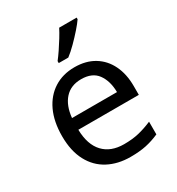

<svg xmlns="http://www.w3.org/2000/svg" viewBox="-184 -882 931 1009"><g transform="rotate(-30 282.0 -378.0)"><path d="M292 -546Q361 -546 410.5 -516Q460 -486 486.5 -431.5Q513 -377 513 -304V-251H146Q148 -160 192.5 -112.5Q237 -65 317 -65Q368 -65 407.5 -74.5Q447 -84 489 -102V-25Q448 -7 408 1.5Q368 10 313 10Q237 10 178.5 -21Q120 -52 87.5 -113.5Q55 -175 55 -264Q55 -352 84.5 -415Q114 -478 167.5 -512Q221 -546 292 -546ZM291 -474Q228 -474 191.5 -433.5Q155 -393 148 -321H421Q420 -389 389 -431.5Q358 -474 291 -474ZM433 -756Q421 -738 396 -709.5Q371 -681 342.5 -652.5Q314 -624 290 -606H232V-618Q247 -637 264.5 -663Q282 -689 299 -716.5Q316 -744 327 -766H433Z"/></g></svg>

Font: Noto Sans Mongolian
Style: Regular
Weight: 400
Designer: Monotype Design Team
Foundry: Monotype Imaging Inc.
Version: Version 3.001; ttfautohint (v1.8.4.7-5d5b)